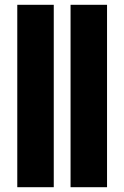

<svg xmlns="http://www.w3.org/2000/svg" viewBox="-20 -750 518 800"><path d="M52 30V-730H204V30ZM274 30V-730H426V30Z"/></svg>

Font: Tektur
Style: Bold
Weight: 700
Designer: Adam Jagosz
Foundry: Adam Jagosz
Version: Version 1.005;gftools[0.9.30]